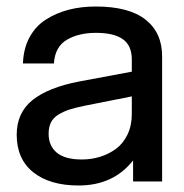

<svg xmlns="http://www.w3.org/2000/svg" viewBox="-20 -552 559 584"><path d="M384.8 0V-64Q324.7 12.2 219.2 12.2Q131.3 12.2 81.1 -28.1Q30.8 -68.4 30.8 -142.1Q30.8 -209 78.9 -247.6Q127 -286.1 221.2 -304.2L380.9 -334V-371.1Q380.9 -413.6 353.5 -432.9Q326.2 -452.1 272 -452.1Q218.8 -452.1 182.9 -430.7Q147 -409.2 144 -358.9H49.8Q51.3 -404.3 69.8 -438.5Q88.4 -472.7 119.9 -492.7Q151.4 -512.7 189.2 -522.5Q227.1 -532.2 271 -532.2Q372.1 -532.2 422.6 -492.4Q473.1 -452.6 473.1 -380.9V0ZM127.9 -145Q127.9 -108.4 152.8 -87.6Q177.7 -66.9 229 -66.9Q257.8 -66.9 284.2 -75Q310.5 -83 332.5 -99.1Q354.5 -115.2 367.7 -142.6Q380.9 -169.9 380.9 -205.1V-258.8L235.8 -230Q207.5 -224.1 190.4 -218.5Q173.3 -212.9 157.7 -203.4Q142.1 -193.8 135 -179.7Q127.9 -165.5 127.9 -145Z"/></svg>

Font: Aspekta 450
Style: Regular
Weight: 450
Designer: Ivo Dolenc
Version: Version 2.000